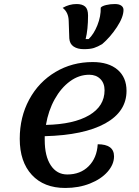

<svg xmlns="http://www.w3.org/2000/svg" viewBox="-20 -908 690 953"><path d="M202 -232V-213Q202 -133 232 -87.5Q262 -42 314 -42Q379 -42 420 -83Q461 -124 465 -192Q546 -192 546 -132Q546 -92 514 -55.5Q482 -19 426.5 3Q371 25 304 25Q198 25 138 -40Q78 -105 78 -219Q78 -327 125 -414Q172 -501 255 -550.5Q338 -600 440 -600Q519 -600 563.5 -562Q608 -524 608 -457Q608 -354 502.5 -295.5Q397 -237 202 -232ZM208 -288Q346 -291 422.5 -336Q499 -381 499 -460Q499 -495 478 -516Q457 -537 423 -537Q372 -537 327.5 -504.5Q283 -472 251.5 -415.5Q220 -359 208 -288ZM396 -664Q365 -664 345.5 -677Q326 -690 324 -717L321 -804Q320 -847 291 -869Q324 -888 360 -888Q388 -888 402.5 -875.5Q417 -863 417 -831Q417 -761 405 -714H420Q446 -739 463.5 -783Q481 -827 480 -870Q486 -878 506.5 -883Q527 -888 550 -888Q571 -888 582 -880Q593 -872 593 -859Q593 -823 560 -773Q527 -723 487 -689Q465 -676 446.5 -670Q428 -664 396 -664Z"/></svg>

Font: Lemonada
Style: Regular
Weight: 400
Designer: Mohamed Gaber (Arabic) Eduardo Tunni (Latin)
Foundry: Kief Type Foundry
Version: Version 3.006